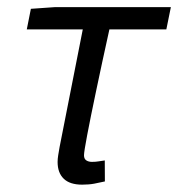

<svg xmlns="http://www.w3.org/2000/svg" viewBox="-20 -506 497 536"><path d="M209.3 9.5Q174.9 9.5 157.9 -7.1Q140.8 -23.6 140.8 -53.8Q140.8 -62.4 142.5 -72.8Q144.2 -83.1 146.3 -95.2L211.1 -424H54.8L66.2 -481.4L133.2 -486.1H457L444.4 -424H285.4Q264.4 -329.1 248.5 -253Q232.5 -177 223.5 -129.5Q214.5 -82.1 214.5 -72.5Q214.5 -62.5 220.9 -58.3Q227.3 -54.1 236.7 -54.1Q247.3 -54.1 255.7 -55.6Q264.1 -57.1 272.5 -58.1L272.8 0.5Q258.1 3.9 243.2 6.7Q228.4 9.5 209.3 9.5Z"/></svg>

Font: Source Sans 3 VF
Style: Italic
Weight: 200
Italic angle: -11°
Designer: Paul D. Hunt
Foundry: Adobe Systems Incorporated
Version: Version 3.042;hotconv 1.0.118;makeotfexe 2.5.65603